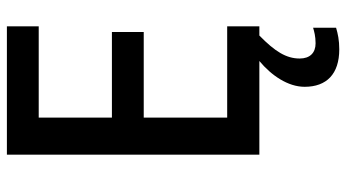

<svg xmlns="http://www.w3.org/2000/svg" viewBox="-238 -516 980 543"><g transform="rotate(-90 251.5 -244.0)"><path d="M358 114C358 76 378 44 423 0H449V-91H191V-327H433V-417H191V-624H449V-714H86V0H351C310 34 278 81 278 128C278 190 314 226 384 226C410 226 428 222 445 217V152C435 155 421 159 401 159C374 159 358 143 358 114Z"/></g></svg>

Font: Noto Sans Myanmar SemiCondensed Medium
Style: Regular
Weight: 500
Width: 4
Designer: Monotype Design Team
Foundry: Monotype Imaging Inc.
Version: Version 2.107